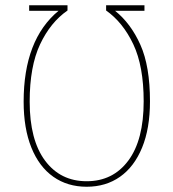

<svg xmlns="http://www.w3.org/2000/svg" viewBox="-20 -701 660 731"><path d="M70 -314Q70 -550 203 -660H91V-681H237V-661Q172 -616 132.5 -532Q93 -448 93 -314Q93 -168 151.5 -89.5Q210 -11 310 -11Q410 -11 468.5 -89.5Q527 -168 527 -315Q527 -449 487.5 -532.5Q448 -616 384 -661V-681H530V-660H418Q478 -612 514.5 -530.5Q551 -449 551 -315Q551 -212 521 -139Q491 -66 437 -28Q383 10 310 10Q237 10 183 -28Q129 -66 99.5 -139Q70 -212 70 -314Z"/></svg>

Font: Fira Sans Condensed Thin
Style: Regular
Weight: 250
Width: 3
Designer: Carrois Corporate & Edenspiekermann AG
Foundry: Carrois Corporate GbR & Edenspiekermann AG
Version: Version 4.203